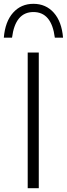

<svg xmlns="http://www.w3.org/2000/svg" viewBox="-60 -985 350 1005"><path d="M85 0V-710H143V0ZM227 -788Q210 -922 115 -922Q20 -922 3 -788H-40Q-33 -872 8.5 -918.5Q50 -965 115 -965Q180 -965 221.5 -918.5Q263 -872 270 -788Z"/></svg>

Font: Livvic Light
Style: Regular
Weight: 300
Designer: Jacques Le Bailly, Baron von Fonthausen
Version: Version 1.001; ttfautohint (v1.8.2)